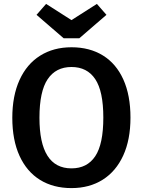

<svg xmlns="http://www.w3.org/2000/svg" viewBox="-20 -948 731 983"><path d="M648 -346Q648 -233 611 -152Q574 -71 506 -28Q438 15 346 15Q253 15 185 -27Q117 -69 80 -150Q43 -231 43 -345Q43 -457 80 -538.5Q117 -620 185.5 -663Q254 -706 346 -706Q439 -706 507 -664Q575 -622 611.5 -541Q648 -460 648 -346ZM182 -345Q182 -86 346 -86Q426 -86 467.5 -148Q509 -210 509 -346Q509 -481 467.5 -543Q426 -605 346 -605Q266 -605 224 -542.5Q182 -480 182 -345ZM525 -872 386 -752H306L167 -872L216 -928L346 -845L476 -928Z"/></svg>

Font: Fira Sans Medium
Style: Regular
Weight: 500
Designer: bBox Type GmbH & Carrois Corporate GbR & Edenspiekermann AG
Foundry: bBox Type GmbH & Carrois Corporate GbR & Edenspiekermann AG
Version: Version 4.301